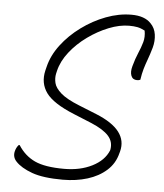

<svg xmlns="http://www.w3.org/2000/svg" viewBox="-52 -766 705 825"><g transform="rotate(5 300.0 -354.0)"><path d="M482 -720Q511 -720 532 -712.5Q553 -705 566 -691Q585 -672 589 -644Q593 -616 585 -587Q576 -556 568 -534.5Q560 -513 554 -492.5Q548 -472 544 -445Q538 -442 530 -442Q511 -442 504.5 -458.5Q498 -475 505 -500Q514 -533 525 -558.5Q536 -584 542.5 -607Q549 -630 544 -657Q527 -666 512 -669Q497 -672 476 -672Q435 -672 388.5 -653.5Q342 -635 299 -604Q256 -573 225 -533.5Q194 -494 184 -452L181 -439Q177 -420 182 -399Q187 -378 212 -356Q237 -334 292 -312L369 -281Q509 -224 484 -130L482 -123Q471 -78 437.5 -48Q404 -18 355.5 -3Q307 12 249 12Q164 12 116 -5.5Q68 -23 45 -48Q28 -66 33 -90Q37 -108 48 -120H52Q80 -76 124 -55.5Q168 -35 251 -35Q320 -35 371.5 -61Q423 -87 441 -131L442 -135Q448 -169 425.5 -194Q403 -219 351 -241L273 -273Q182 -310 151.5 -352Q121 -394 134 -449L138 -465Q150 -515 184.5 -560.5Q219 -606 268 -642Q317 -678 372.5 -699Q428 -720 482 -720Z"/></g></svg>

Font: Recursive Sn Csl St Lt
Style: Italic
Weight: 300
Italic angle: -15°
Version: Version 1.079;hotconv 1.0.112;makeotfexe 2.5.65598; ttfautoh